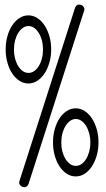

<svg xmlns="http://www.w3.org/2000/svg" viewBox="-20 -758 454 826"><path d="M303.2 -725.6 64.9 17.1C63.3 22 62.5 25.7 62.5 28.3C62.5 32.9 64.8 37.2 69.3 41.3C73.9 45.3 79.4 47.4 85.9 47.4C92.4 47.4 98 43 102.5 34.2L340.8 -708.5C342.4 -713.4 343.3 -716.8 343.3 -718.8C343.3 -723 341.1 -727.3 336.9 -731.7C332.7 -736.1 327 -738.3 319.8 -738.3C312.7 -738.3 307.1 -734 303.2 -725.6ZM208 -145.5C208 -125.3 210.5 -106.3 215.6 -88.4C220.6 -70.5 227.5 -54.9 236.3 -41.7C245.1 -28.6 255.5 -18.1 267.3 -10.5C279.2 -2.8 292 1 305.7 1C319.3 1 332.1 -2.8 344 -10.5C355.9 -18.1 366.2 -28.6 375 -41.7C383.8 -54.9 390.8 -70.5 396 -88.4C401.2 -106.3 403.8 -125.3 403.8 -145.5C403.8 -165.7 401.2 -184.7 396 -202.6C390.8 -220.5 383.8 -236.1 375 -249.3C366.2 -262.5 355.9 -272.9 344 -280.5C332.1 -288.2 319.3 -292 305.7 -292C292 -292 279.2 -288.2 267.3 -280.5C255.5 -272.9 245.1 -262.5 236.3 -249.3C227.5 -236.1 220.6 -220.5 215.6 -202.6C210.5 -184.7 208 -165.7 208 -145.5ZM243.7 -145C243.7 -159 245.3 -172.1 248.5 -184.3C251.8 -196.5 256.3 -207.2 262 -216.3C267.7 -225.4 274.3 -232.7 281.7 -238C289.2 -243.4 297.4 -246.1 306.2 -246.1C314.9 -246.1 323.1 -243.4 330.6 -238C338.1 -232.7 344.6 -225.4 350.3 -216.3C356 -207.2 360.5 -196.5 363.8 -184.3C367 -172.1 368.7 -159 368.7 -145C368.7 -131 367 -117.9 363.8 -105.7C360.5 -93.5 356 -82.8 350.3 -73.7C344.6 -64.6 338.1 -57.5 330.6 -52.2C323.1 -47 314.9 -44.4 306.2 -44.4C297.4 -44.4 289.2 -47 281.7 -52.2C274.3 -57.5 267.7 -64.6 262 -73.7C256.3 -82.8 251.8 -93.5 248.5 -105.7C245.3 -117.9 243.7 -131 243.7 -145ZM4.4 -545.4C4.4 -525.2 6.9 -506.2 12 -488.3C17 -470.4 23.9 -454.8 32.7 -441.7C41.5 -428.5 51.8 -418.1 63.7 -410.4C75.6 -402.8 88.4 -398.9 102.1 -398.9C115.7 -398.9 128.5 -402.8 140.4 -410.4C152.3 -418.1 162.6 -428.5 171.4 -441.7C180.2 -454.8 187.2 -470.4 192.4 -488.3C197.6 -506.2 200.2 -525.2 200.2 -545.4C200.2 -565.6 197.6 -584.6 192.4 -602.5C187.2 -620.4 180.2 -636 171.4 -649.2C162.6 -662.4 152.3 -672.8 140.4 -680.4C128.5 -688.1 115.7 -691.9 102.1 -691.9C88.4 -691.9 75.6 -688.1 63.7 -680.4C51.8 -672.8 41.5 -662.4 32.7 -649.2C23.9 -636 17 -620.4 12 -602.5C6.9 -584.6 4.4 -565.6 4.4 -545.4ZM40 -544.9C40 -558.9 41.7 -572 44.9 -584.2C48.2 -596.4 52.7 -607.1 58.3 -616.2C64 -625.3 70.6 -632.6 78.1 -637.9C85.6 -643.3 93.8 -646 102.5 -646C111.3 -646 119.5 -643.3 127 -637.9C134.4 -632.6 141 -625.3 146.7 -616.2C152.4 -607.1 156.9 -596.4 160.2 -584.2C163.4 -572 165 -558.9 165 -544.9C165 -530.9 163.4 -517.8 160.2 -505.6C156.9 -493.4 152.4 -482.7 146.7 -473.6C141 -464.5 134.4 -457.4 127 -452.1C119.5 -446.9 111.3 -444.3 102.5 -444.3C93.8 -444.3 85.6 -446.9 78.1 -452.1C70.6 -457.4 64 -464.5 58.3 -473.6C52.7 -482.7 48.2 -493.4 44.9 -505.6C41.7 -517.8 40 -530.9 40 -544.9Z"/></svg>

Font: Nathan
Style: Regular
Weight: 400
Designer: Peter Wiegel
Foundry: Peter Wiegel
Version: Version 1.001 2009